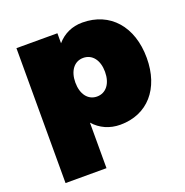

<svg xmlns="http://www.w3.org/2000/svg" viewBox="-133 -676 956 991"><g transform="rotate(-20 345.0 -180.5)"><path d="M424 -555C368 -555 320 -533 285 -492V-547H60V194H285V-56C321 -15 371 8 430 8C579 8 675 -101 675 -270C675 -443 576 -555 424 -555ZM366 -170C317 -170 285 -212 285 -276C285 -340 317 -382 366 -382C416 -382 448 -340 448 -276C448 -212 416 -170 366 -170Z"/></g></svg>

Font: Montserrat-Arabic Black
Style: Regular
Weight: 900
Designer: Mohamed Gaber
Foundry: Kief Type Foundry
Version: Version 5.008;PS 005.008;hotconv 1.0.88;makeotf.lib2.5.64775